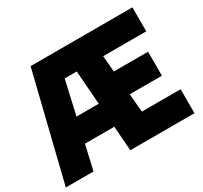

<svg xmlns="http://www.w3.org/2000/svg" viewBox="-154 -949 1226 1158"><g transform="rotate(-30 458.5 -370.0)"><path d="M-4 0 178 -740H887V-573H587L596.5 -461H835V-294H611L622 -167H892V0H445L432.5 -171H228L189 0ZM319 -573 265.5 -338H420.5L403 -573Z"/></g></svg>

Font: Encode Sans Cnd Black
Style: Regular
Weight: 900
Width: 3
Designer: Multiple Designers
Foundry: Impallari Type
Version: Version 3.002; ttfautohint (v1.8.3) -l 8 -r 50 -G 200 -x 14 